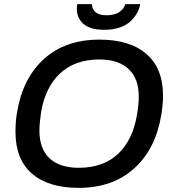

<svg xmlns="http://www.w3.org/2000/svg" viewBox="-20 -888 825 920"><path d="M480 -745.1Q443.8 -745.1 417.5 -753.4Q391.1 -761.7 376.5 -776.4Q361.8 -791 355 -808.3Q348.1 -825.7 348.1 -846.2Q348.1 -854.5 350.1 -868.2H419.9Q419.9 -863.8 421.9 -856Q425.3 -838.9 441.7 -826.9Q458 -814.9 491.2 -814.9Q531.2 -814.9 553.5 -831.5Q575.7 -848.1 580.1 -868.2H651.9Q647.5 -844.7 635.7 -824Q624 -803.2 604.2 -784.9Q584.5 -766.6 552.5 -755.9Q520.5 -745.1 480 -745.1ZM356.9 12.2Q211.9 12.2 133.1 -56.2Q54.2 -124.5 54.2 -255.9Q54.2 -310.1 62 -351.1Q88.9 -513.7 191.4 -606Q293.9 -698.2 457 -698.2Q602.1 -698.2 681.6 -629.4Q761.2 -560.5 761.2 -430.2Q761.2 -388.7 752.9 -337.9Q726.1 -174.3 623 -81.1Q520 12.2 356.9 12.2ZM356.9 -84Q474.1 -84 544.9 -149.9Q615.7 -215.8 636.2 -336.9Q645 -387.2 645 -424.8Q645 -512.2 595.9 -557.6Q546.9 -603 456.1 -603Q339.8 -603 268.6 -536.9Q197.3 -470.7 176.8 -350.1Q168.9 -296.9 168.9 -262.2Q168.9 -174.8 217.5 -129.4Q266.1 -84 356.9 -84Z"/></svg>

Font: Archivo Medium
Style: Italic
Weight: 500
Italic angle: -10°
Designer: Hector Gatti
Foundry: Omnibus-Type
Version: Version 2.001